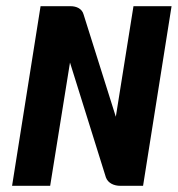

<svg xmlns="http://www.w3.org/2000/svg" viewBox="-20 -600 574 620"><path d="M19 0H142L206 -398L322 -27C329 -8 349 0 368 0H442L534 -580H411L354 -223L250 -553C245 -572 227 -580 208 -580H111Z"/></svg>

Font: Charger Sport
Style: UltNrwObl
Weight: 1000
Designer: Jasper
Foundry: Cannot Into Space Fonts
Version: Version 1.1